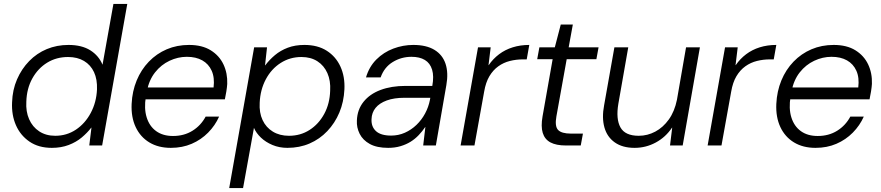

<svg xmlns="http://www.w3.org/2000/svg" viewBox="-20 -735 4453 970"><path d="M242 12Q175 12 129 -19.5Q83 -51 60.5 -102.5Q38 -154 41 -218Q43 -281 66 -334Q89 -387 127.5 -426.5Q166 -466 216.5 -487Q267 -508 326 -508Q393 -508 436 -481Q479 -454 498 -408L553 -715H623L496 0H431L442 -90H441Q421 -64 393 -40.5Q365 -17 327 -2.5Q289 12 242 12ZM259 -49Q317 -49 363.5 -80Q410 -111 438.5 -164.5Q467 -218 470 -283Q472 -334 455 -370.5Q438 -407 404.5 -427Q371 -447 324 -447Q265 -447 218.5 -418.5Q172 -390 143.5 -339Q115 -288 113 -221Q110 -172 127 -133Q144 -94 178 -71.5Q212 -49 259 -49Z M843 12Q780 12 734.5 -15.5Q689 -43 665.5 -93Q642 -143 645 -210Q648 -274 670.5 -328.5Q693 -383 732 -423.5Q771 -464 822.5 -486Q874 -508 935 -508Q1001 -508 1044.5 -481Q1088 -454 1109 -409.5Q1130 -365 1128 -311Q1127 -295 1123.5 -273Q1120 -251 1116 -233H701L711 -293H1059Q1065 -343 1049.5 -377.5Q1034 -412 1002 -430Q970 -448 924 -448Q879 -448 836.5 -428Q794 -408 763.5 -369.5Q733 -331 722 -274L717 -247Q707 -187 721 -142Q735 -97 769 -72.5Q803 -48 854 -48Q910 -48 952.5 -74.5Q995 -101 1019 -146H1087Q1067 -101 1031.5 -65Q996 -29 948.5 -8.5Q901 12 843 12Z M1138 215 1264 -496H1329L1319 -405H1320Q1341 -433 1369 -456.5Q1397 -480 1434 -494Q1471 -508 1518 -508Q1585 -508 1631 -478.5Q1677 -449 1700 -398.5Q1723 -348 1720 -284Q1717 -220 1694.5 -166.5Q1672 -113 1633.5 -72.5Q1595 -32 1544 -10Q1493 12 1432 12Q1391 12 1356.5 -2.5Q1322 -17 1298 -40Q1274 -63 1263 -89L1208 215ZM1440 -49Q1498 -49 1544 -78.5Q1590 -108 1618 -159.5Q1646 -211 1648 -277Q1651 -327 1634 -365.5Q1617 -404 1583.5 -425.5Q1550 -447 1503 -447Q1445 -447 1398 -417Q1351 -387 1323 -334.5Q1295 -282 1292 -216Q1289 -166 1306.5 -128.5Q1324 -91 1358.5 -70Q1393 -49 1440 -49Z M1941 12Q1884 12 1848.5 -7.5Q1813 -27 1797 -59Q1781 -91 1783 -126Q1785 -181 1816.5 -220.5Q1848 -260 1902.5 -280.5Q1957 -301 2029 -301H2164Q2173 -350 2163 -383Q2153 -416 2126.5 -432Q2100 -448 2059 -448Q2007 -448 1964 -421.5Q1921 -395 1903 -344H1829Q1845 -398 1881.5 -434.5Q1918 -471 1967 -489.5Q2016 -508 2068 -508Q2134 -508 2175 -483Q2216 -458 2231 -412.5Q2246 -367 2235 -305L2182 0H2118L2129 -93H2128Q2114 -72 2095.5 -52.5Q2077 -33 2054.5 -19Q2032 -5 2003.5 3.5Q1975 12 1941 12ZM1956 -50Q1993 -50 2025.5 -64.5Q2058 -79 2084 -104Q2110 -129 2127.5 -161.5Q2145 -194 2152 -230L2154 -241H2023Q1971 -241 1934 -227.5Q1897 -214 1877.5 -190Q1858 -166 1857 -133Q1855 -95 1879.5 -72.5Q1904 -50 1956 -50Z M2307 0 2395 -496H2459L2448 -406H2449Q2471 -438 2501.5 -461Q2532 -484 2570.5 -496Q2609 -508 2654 -508L2641 -435H2622Q2588 -435 2556 -427Q2524 -419 2497.5 -400Q2471 -381 2452.5 -350Q2434 -319 2426 -272L2377 0Z M2839 0Q2790 0 2761 -15.5Q2732 -31 2722 -63.5Q2712 -96 2721 -147L2772 -436H2694L2705 -496H2783L2813 -611H2874L2853 -496H3004L2993 -436H2843L2791 -147Q2782 -97 2799.5 -78.5Q2817 -60 2865 -60H2925L2914 0Z M3186 12Q3125 12 3086 -15.5Q3047 -43 3033.5 -91.5Q3020 -140 3032 -203L3084 -496H3154L3104 -211Q3091 -134 3114.5 -91.5Q3138 -49 3207 -49Q3251 -49 3290.5 -70Q3330 -91 3359 -131.5Q3388 -172 3400 -231L3446 -496H3516L3429 0H3365L3376 -90H3375Q3343 -42 3293 -15Q3243 12 3186 12Z M3555 0 3643 -496H3707L3696 -406H3697Q3719 -438 3749.5 -461Q3780 -484 3818.5 -496Q3857 -508 3902 -508L3889 -435H3870Q3836 -435 3804 -427Q3772 -419 3745.5 -400Q3719 -381 3700.5 -350Q3682 -319 3674 -272L3625 0Z M4100 12Q4037 12 3991.5 -15.5Q3946 -43 3922.5 -93Q3899 -143 3902 -210Q3905 -274 3927.5 -328.5Q3950 -383 3989 -423.5Q4028 -464 4079.5 -486Q4131 -508 4192 -508Q4258 -508 4301.5 -481Q4345 -454 4366 -409.5Q4387 -365 4385 -311Q4384 -295 4380.5 -273Q4377 -251 4373 -233H3958L3968 -293H4316Q4322 -343 4306.5 -377.5Q4291 -412 4259 -430Q4227 -448 4181 -448Q4136 -448 4093.5 -428Q4051 -408 4020.5 -369.5Q3990 -331 3979 -274L3974 -247Q3964 -187 3978 -142Q3992 -97 4026 -72.5Q4060 -48 4111 -48Q4167 -48 4209.5 -74.5Q4252 -101 4276 -146H4344Q4324 -101 4288.5 -65Q4253 -29 4205.5 -8.5Q4158 12 4100 12Z"/></svg>

Font: DM Sans 28pt Light
Style: Italic
Weight: 300
Italic angle: -10°
Version: Version 4.004;gftools[0.9.30]